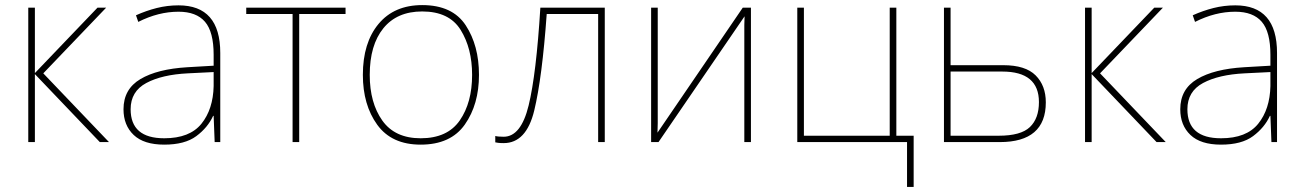

<svg xmlns="http://www.w3.org/2000/svg" viewBox="-20 -558 5118 754"><path d="M363 -528H397L150 -270L408 0H372L117 -267V0H91V-528H117V-271Z M819 -275V-220Q817 -129 771 -72Q725 -15 625 -15Q493 -15 493 -129Q493 -199 554.5 -232Q616 -265 718 -270ZM681 -537Q637 -537 595.5 -526.5Q554 -516 514 -498L523 -472Q602 -512 681 -512Q751 -512 785 -472.5Q819 -433 819 -343V-300L716 -294Q598 -287 531.5 -247.5Q465 -208 465 -129Q465 -66 505 -28Q545 10 625 10Q706 10 751 -23.5Q796 -57 817 -103H819L823 0H845V-350Q845 -537 681 -537Z M1337 -503H1155V0H1129V-503H947V-528H1337Z M1861 -264Q1861 -379 1809 -458.5Q1757 -538 1638 -538Q1528 -538 1466.5 -464Q1405 -390 1405 -264Q1405 -146 1461.5 -68Q1518 10 1632 10Q1750 10 1805.5 -69Q1861 -148 1861 -264ZM1432 -264Q1432 -381 1485.5 -447Q1539 -513 1638 -513Q1744 -513 1789 -440.5Q1834 -368 1834 -264Q1834 -155 1785.5 -85Q1737 -15 1632 -15Q1531 -15 1481.5 -84.5Q1432 -154 1432 -264Z M2355 0V-528H2102Q2086 -267 2056 -144Q2026 -21 1958 -21Q1935 -21 1925 -24V1Q1929 2 1937 3Q1945 4 1958 4Q2047 4 2078 -124Q2109 -252 2127 -503H2329V0Z M2563 -528H2537V0H2566L2904 -494Q2903 -472 2903 -459.5Q2903 -447 2903 -426V0H2929V-528H2897L2562 -37Q2563 -60 2563 -74.5Q2563 -89 2563 -114Z M3568 176H3542V0H3111V-528H3137V-25H3474V-528H3500V-25H3568Z M3713 -302V-528H3687V0H3906Q4087 0 4087 -156Q4087 -222 4047 -262Q4007 -302 3920 -302ZM4060 -157Q4060 -93 4024.5 -59Q3989 -25 3902 -25H3713V-277H3916Q4060 -277 4060 -157Z M4513 -528H4547L4300 -270L4558 0H4522L4267 -267V0H4241V-528H4267V-271Z M4969 -275V-220Q4967 -129 4921 -72Q4875 -15 4775 -15Q4643 -15 4643 -129Q4643 -199 4704.5 -232Q4766 -265 4868 -270ZM4831 -537Q4787 -537 4745.5 -526.5Q4704 -516 4664 -498L4673 -472Q4752 -512 4831 -512Q4901 -512 4935 -472.5Q4969 -433 4969 -343V-300L4866 -294Q4748 -287 4681.5 -247.5Q4615 -208 4615 -129Q4615 -66 4655 -28Q4695 10 4775 10Q4856 10 4901 -23.5Q4946 -57 4967 -103H4969L4973 0H4995V-350Q4995 -537 4831 -537Z"/></svg>

Font: Noto Sans UI Thin
Style: Regular
Weight: 250
Designer: Monotype Design Team
Foundry: Monotype Imaging Inc.
Version: Version 1.901